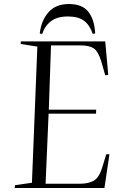

<svg xmlns="http://www.w3.org/2000/svg" viewBox="-20 -936 605 956"><path d="M166 -704 83 -717 84 -730H504L519 -563L504 -561L484 -631Q469 -680 447 -695Q425 -710 381 -710H234L223 -390H459L458 -370H222L207 -21H374Q422 -21 448 -37Q474 -53 489 -102L509 -168H525L500 0H53L55 -14L139 -26ZM442 -767Q427 -811 398.5 -832.5Q370 -854 318 -854Q265 -854 234 -830.5Q203 -807 190 -767L178 -769Q185 -833 221 -874.5Q257 -916 323 -916Q389 -916 419.5 -878Q450 -840 454 -770Z"/></svg>

Font: Literata 72pt Light
Style: Italic
Weight: 300
Italic angle: -2°
Designer: Latin by Veronika Burian and Jose Scaglione. Greek by Irene Vlachou. Cyrillic by Vera Evstafieva
Foundry: TypeTogether
Version: Version 3.002